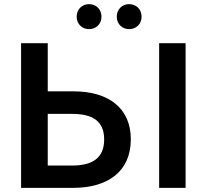

<svg xmlns="http://www.w3.org/2000/svg" viewBox="-20 -909 1016 929"><path d="M82 0H334C500 0 613 -78 613 -235C613 -389 501 -467 337 -467H211V-700H82ZM328 -108H211V-358H328C423 -358 484 -327 484 -234C484 -141 423 -108 328 -108ZM750 0H878V-700H750ZM605 -768C639 -768 665 -793 665 -828C665 -864 639 -889 605 -889C571 -889 545 -864 545 -828C545 -793 571 -768 605 -768ZM411 -768C445 -768 471 -793 471 -828C471 -864 445 -889 411 -889C377 -889 351 -864 351 -828C351 -793 377 -768 411 -768Z"/></svg>

Font: Chess Sans SemiBold
Style: Regular
Weight: 600
Designer: Wolf Bōese
Foundry: Wolf Bōese
Version: Version 7.223;Glyphs 3.3 (3306)